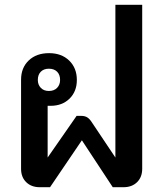

<svg xmlns="http://www.w3.org/2000/svg" viewBox="-20 -782 682 802"><path d="M574 -762V-77Q574 -42 552.5 -21Q531 0 496 0H451L322 -196L189 0H146Q111 0 89.5 -21Q68 -42 68 -77V-449Q68 -499 100 -529.5Q132 -560 185 -560Q237 -560 269 -529Q301 -498 301 -448Q301 -400 270.5 -370Q240 -340 191 -340H179V-124L300 -298H319Q334 -298 344 -292Q354 -286 363 -272L462 -124V-762ZM138 -448Q138 -428 150.5 -415Q163 -402 184 -402Q206 -402 218.5 -415Q231 -428 231 -448Q231 -470 218.5 -482.5Q206 -495 184 -495Q163 -495 150.5 -482.5Q138 -470 138 -448Z"/></svg>

Font: Bai Jamjuree SemiBold
Style: Regular
Weight: 600
Version: Version 1.000; ttfautohint (v1.6)